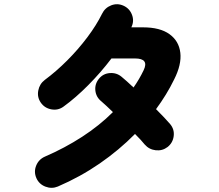

<svg xmlns="http://www.w3.org/2000/svg" viewBox="-20 -829 1040 913"><path d="M255 58Q226 70 196 58.5Q166 47 153 18Q140 -12 152 -41.5Q164 -71 193 -84Q288 -125 370.5 -178.5Q453 -232 517 -296Q501 -312 486.5 -325Q472 -338 462 -347Q437 -367 433.5 -398Q430 -429 450 -454Q470 -479 502 -481.5Q534 -484 558 -464Q580 -446 615 -413Q629 -433 641 -453.5Q653 -474 663 -495Q690 -551 622 -551H510Q460 -485 400 -424.5Q340 -364 282 -322Q256 -303 224 -309Q192 -315 174 -341Q156 -367 162 -398.5Q168 -430 193 -449Q247 -489 299.5 -541.5Q352 -594 395.5 -652Q439 -710 465 -763Q479 -792 508.5 -803.5Q538 -815 567 -802Q596 -789 607.5 -759Q619 -729 605 -700V-699H660Q741 -699 786 -666.5Q831 -634 837.5 -578Q844 -522 808 -451Q790 -414 768.5 -379Q747 -344 722 -310Q743 -289 760.5 -270.5Q778 -252 789 -239Q810 -214 806 -182Q802 -150 777 -130Q752 -111 720.5 -114.5Q689 -118 668 -142Q661 -151 649 -164Q637 -177 622 -192Q546 -115 454 -51.5Q362 12 255 58Z"/></svg>

Font: Zen Maru Gothic Black
Style: Regular
Weight: 900
Designer: Yoshimichi Ohira
Foundry: Positype
Version: Version 1.001